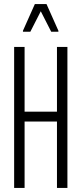

<svg xmlns="http://www.w3.org/2000/svg" viewBox="-20 -917 397 937"><path d="M49 0V-688H100V-372H258V-688H309V0H258V-324H100V0ZM92 -762V-767L150 -897H207L265 -767V-762H230L179 -862L128 -762Z"/></svg>

Font: Saira Ultra Condensed Light
Style: Regular
Weight: 300
Width: 1
Designer: Hector Gatti with collaboration of the Omnibus-Type team
Foundry: Omnibus-Type
Version: Version 1.001; ttfautohint (v1.8)